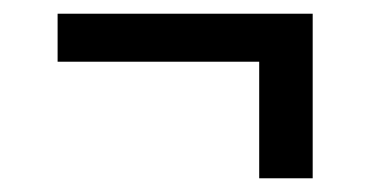

<svg xmlns="http://www.w3.org/2000/svg" viewBox="-20 -395 540 280"><path d="M436 -135H358V-305H64V-375H436Z"/></svg>

Font: Iosevka Term SS14
Style: Regular
Weight: 400
Monospace: yes
Designer: Belleve Invis
Foundry: Belleve Invis
Version: Version 24.1.1; ttfautohint (v1.8.4)